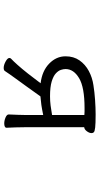

<svg xmlns="http://www.w3.org/2000/svg" viewBox="231 -754 538 1040"><g transform="rotate(90 500.0 -234.0)"><path d="M600 -13Q601 -35 602 -63Q603 -91 603 -106V-199Q569 -192 548 -189Q527 -186 502 -184Q474 -144 449.5 -110.5Q425 -77 402 -45Q393 -33 383 -18.5Q373 -4 365 8Q361 15 348 15Q332 15 313 4.5Q294 -6 294 -16Q294 -21 298 -25Q310 -36 331.5 -60Q353 -84 379 -117Q405 -150 431 -185Q364 -193 324.5 -231.5Q285 -270 285 -320Q285 -364 307 -395.5Q329 -427 364.5 -446Q400 -465 441 -471Q478 -477 521.5 -480Q565 -483 599 -483Q650 -483 671 -480.5Q692 -478 696.5 -473Q701 -468 701 -461Q701 -449 691 -435.5Q681 -422 669 -421V-106Q669 -81 670 -49Q671 -17 672 0Q672 6 665.5 9Q659 12 649 12Q633 12 616.5 5Q600 -2 600 -12ZM603 -422Q593 -423 583.5 -423Q574 -423 565 -423Q453 -423 403.5 -393.5Q354 -364 354 -320Q354 -309 358.5 -295Q363 -281 377.5 -267.5Q392 -254 421.5 -245Q451 -236 502 -236Q527 -236 551 -239Q575 -242 603 -247Z"/></g></svg>

Font: Moon Stars Kai T
Style: Regular
Weight: 400
Designer: GuiWonder
Version: Version 1.101